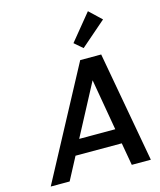

<svg xmlns="http://www.w3.org/2000/svg" viewBox="-138 -1069 974 1167"><g transform="rotate(-15 348.5 -485.5)"><path d="M393 -806 528 -971 604 -899 445 -761ZM519 -142H228L153 0H34L406 -696H538L664 0H544ZM503 -235 447 -558 276 -235Z"/></g></svg>

Font: Fz Poppins Med
Style: Italic
Weight: 500
Italic angle: -10°
Designer: Ninad Kale (Devanagari), Jonny Pinhorn (Latin)
Foundry: Indian Type Foundry
Version: Vit hóa bi Vntype.Com & FontZin.Com